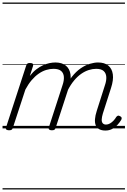

<svg xmlns="http://www.w3.org/2000/svg" viewBox="-20 -1011 1004 1512"><path d="M810 17Q781 17 761.5 6.5Q742 -4 734 -24Q726 -44 728 -72.5Q730 -101 742 -138L806 -339Q819 -376 817 -405.5Q815 -435 796 -452Q777 -469 737 -469Q709 -469 679 -459.5Q649 -450 619.5 -429.5Q590 -409 563 -376.5Q536 -344 513 -299H488Q512 -363 545.5 -405.5Q579 -448 615.5 -473Q652 -498 687.5 -508.5Q723 -519 752 -519Q803 -519 832.5 -495Q862 -471 868.5 -426Q875 -381 854 -317L790 -117Q782 -90 781 -70.5Q780 -51 789 -40.5Q798 -30 815 -30Q831 -30 846.5 -39Q862 -48 874.5 -61.5Q887 -75 895 -89Q899 -95 906.5 -99Q914 -103 926 -96Q937 -90 938 -82Q939 -74 934 -66Q922 -46 904.5 -27Q887 -8 863.5 4.5Q840 17 810 17ZM51 15Q39 15 31 10Q23 5 27 -6L186 -494Q190 -506 196 -510.5Q202 -515 215 -515Q232 -515 238 -509Q244 -503 240 -491L215 -413Q239 -444 265.5 -464.5Q292 -485 318.5 -497Q345 -509 370 -514Q395 -519 416 -519Q467 -519 497.5 -495Q528 -471 535 -426Q542 -381 520 -317L418 -4Q415 6 409 10.5Q403 15 388 15Q376 15 368.5 10Q361 5 364 -6L472 -339Q485 -376 483 -405.5Q481 -435 461.5 -452Q442 -469 401 -469Q373 -469 343.5 -460Q314 -451 285 -431Q256 -411 229.5 -380Q203 -349 180 -306L81 -4Q78 6 72 10.5Q66 15 51 15ZM0 471H964V481H0ZM0 -20H964V0H0ZM0 -505H964V-500H0ZM0 -991H964V-981H0Z"/></svg>

Font: Playwrite IE Guides
Style: Regular
Weight: 400
Designer: Veronika Burian, José Scaglione
Foundry: TypeTogether
Version: Version 1.003